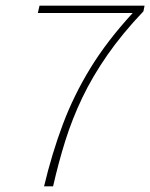

<svg xmlns="http://www.w3.org/2000/svg" viewBox="-20 -660 532 680"><path d="M136 0Q164 -117 202.5 -219.5Q241 -322 300 -418.5Q359 -515 450 -614H114L120 -640H492L488 -620Q413 -541 360.5 -465.5Q308 -390 272 -315Q236 -240 211.5 -162Q187 -84 168 0Z"/></svg>

Font: Source Sans Variable
Style: Italic
Weight: 200
Italic angle: -11°
Designer: Paul D. Hunt
Foundry: Adobe Systems Incorporated
Version: Version 3.006;hotconv 1.0.111;makeotfexe 2.5.65597